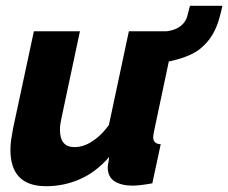

<svg xmlns="http://www.w3.org/2000/svg" viewBox="-20 -633 788 663"><path d="M139 10Q16 10 16 -116Q16 -133 18.5 -150.5Q21 -168 25 -189L97 -525H256L192 -224Q187 -202 187 -185Q187 -125 237 -125Q256 -125 275 -132.5Q294 -140 315 -157Q336 -174 356 -201L425 -525H585L512 -180Q511 -174 510 -169Q509 -164 509 -159Q509 -136 535 -135L506 0Q484 4 467 6Q450 8 438 8Q399 8 375.5 -7Q352 -22 352 -56Q352 -60 353 -64.5Q354 -69 355 -76Q356 -83 357 -91Q312 -39 256.5 -14.5Q201 10 139 10ZM484 -413 508 -522Q543 -522 567 -527Q591 -532 606 -545Q622 -559 626.5 -576.5Q631 -594 636 -613H748Q743 -589 735.5 -563.5Q728 -538 713.5 -513Q699 -488 673 -466Q654 -450 623 -438Q592 -426 556.5 -419.5Q521 -413 484 -413Z"/></svg>

Font: Raleway Thin ExtraBold
Style: Italic
Weight: 800
Italic angle: -12°
Version: Version 4.026